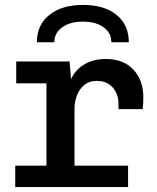

<svg xmlns="http://www.w3.org/2000/svg" viewBox="-20 -761 640 781"><path d="M169 0V-422H46V-511H263L269 -439Q286 -477 323 -499Q360 -521 410 -521Q483 -521 523 -477.5Q563 -434 563 -366Q563 -354 562.5 -342.5Q562 -331 560 -317H462V-340Q462 -364 452 -385Q442 -406 422.5 -419Q403 -432 373 -432Q343 -432 323 -415.5Q303 -399 293 -373Q283 -347 283 -318V0ZM42 0V-87H501V0ZM130 -589Q130 -660 181 -700.5Q232 -741 318 -741Q404 -741 454 -700.5Q504 -660 504 -589H433Q433 -627 401.5 -650Q370 -673 317 -673Q265 -673 233 -650Q201 -627 201 -589Z"/></svg>

Font: Chivo Mono Medium Medium
Style: Regular
Weight: 500
Monospace: yes
Version: Version 1.008